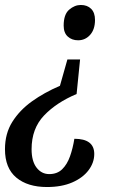

<svg xmlns="http://www.w3.org/2000/svg" viewBox="-50 -561 515 772"><path d="M272 -322 258 -183Q177 -149 127 -96.5Q77 -44 77 39Q77 87 97 113Q117 139 148 139Q180 139 200 119.5Q220 100 231.5 67.5Q243 35 249 -3Q329 -3 329 58Q329 93 306 123.5Q283 154 240.5 172.5Q198 191 139 191Q61 191 15.5 153Q-30 115 -30 39Q-30 -24 -0.5 -71Q29 -118 78.5 -153.5Q128 -189 191 -216L221 -322ZM275 -541Q301 -541 316.5 -525.5Q332 -510 332 -481Q332 -443 312.5 -421Q293 -399 264 -399Q239 -399 222.5 -414Q206 -429 206 -458Q206 -503 228 -522Q250 -541 275 -541Z"/></svg>

Font: Noto Serif Tamil Condensed Medium
Style: Italic
Weight: 500
Width: 3
Italic angle: -12°
Designer: Indian Type Foundry, Tom Grace, and the Monotype Design Team
Foundry: Monotype Imaging Inc.
Version: Version 2.003; ttfautohint (v1.8.4.7-5d5b)